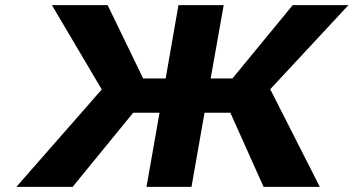

<svg xmlns="http://www.w3.org/2000/svg" viewBox="-20 -731 1383 751"><path d="M881 -290 1011 0H1231L1037 -382L1343 -711H1125L889 -424H804L855 -711H678L628 -424H540L401 -711H183L378 -381L44 0H264L501 -290H604L553 0H729L780 -290Z"/></svg>

Font: Asimov
Style: XWidIt
Weight: 500
Designer: Google
Version: Version 2.000980; 2014